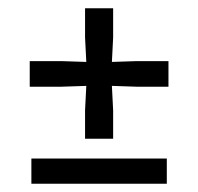

<svg xmlns="http://www.w3.org/2000/svg" viewBox="-20 -445 480 465"><path d="M186 -109V-178L189 -237L129 -235H52V-297H129L189 -295L186 -354V-425H254V-354L251 -295L311 -297H388V-235H311L251 -237L254 -178V-109ZM56 0V-61H384V0Z"/></svg>

Font: Yrsa Medium
Style: Regular
Weight: 500
Designer: Anna Giedrys (Yrsa+Rasa design), David Brezina (Yrsa art-direction, Rasa art-direction, design)
Foundry: Rosetta Type Foundry
Version: Version 2.004